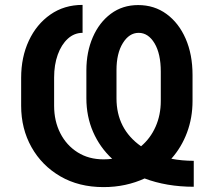

<svg xmlns="http://www.w3.org/2000/svg" viewBox="-20 -758 882 788"><path d="M775.2 -98V8.5Q719.1 8.5 668.3 -0.2Q617.5 -8.9 573.5 -25.6Q536.6 -8.5 494.1 0.7Q451.7 9.9 404.8 9.9Q303.6 9.9 227.6 -34.3Q151.6 -78.5 109.2 -154.1Q66.8 -229.8 66.8 -323.9V-438.9Q66.8 -523.4 98.4 -591.1Q130 -658.7 186.8 -698.3Q243.6 -737.9 318.9 -737.9V-623.2Q284.8 -623.2 258.3 -599.1Q231.9 -574.9 217 -533.6Q202.1 -492.2 202.1 -439.6V-323.9Q202.1 -261 227.5 -211.3Q252.8 -161.6 298.5 -132.8Q344.1 -104 404.8 -104Q422.9 -104 440.3 -106.2Q389.6 -153.4 362 -216.8Q334.5 -280.2 334.5 -355.1V-468.8Q334.5 -544.7 361 -605.5Q387.4 -666.2 435.2 -701.7Q483 -737.2 546.9 -737.2Q613.3 -737.2 663.5 -700.5Q713.8 -663.7 742 -599.1Q770.2 -534.4 770.2 -450.3V-343.8Q770.2 -274.5 747.5 -213.8Q724.8 -153.1 683.2 -106.5Q726.6 -98 775.2 -98ZM558.9 -157.7Q597.3 -190 618.6 -238.1Q639.9 -286.2 639.9 -343.8V-463.8Q639.9 -537.6 614.2 -580.4Q588.4 -623.2 549 -623.2Q510.3 -623.2 484.2 -581.1Q458.1 -539.1 458.1 -470.2V-354.4Q458.1 -228.7 558.9 -157.7Z"/></svg>

Font: Inter Zeller Semi Bold
Style: Regular
Weight: 600
Designer: Rasmus Andersson; Joe Bland
Foundry: zeller
Version: Version 3.015;git-dec3a8cb1